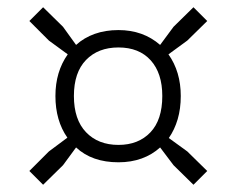

<svg xmlns="http://www.w3.org/2000/svg" viewBox="-20 -635 653 530"><path d="M61 -163 115 -217 166 -255Q133 -302 133 -370Q133 -437 167 -485L115 -523L61 -577L99 -615L154 -561L190 -511Q212 -531 241.5 -541.5Q271 -552 307 -552Q375 -552 422 -511L459 -561L514 -615L552 -577L497 -523L445 -485Q479 -437 479 -370Q479 -335 470.5 -306Q462 -277 446 -254L497 -217L552 -163L514 -125L459 -179L422 -228Q400 -208 371 -197.5Q342 -187 307 -187Q234 -187 190 -228L154 -179L99 -125ZM184 -370Q184 -305 217.5 -270Q251 -235 307 -235Q362 -235 395 -269.5Q428 -304 428 -370Q428 -433 396 -468.5Q364 -504 307 -504Q251 -504 217.5 -469.5Q184 -435 184 -370Z"/></svg>

Font: Plata Sans Light
Style: Regular
Weight: 300
Designer: Pablo Impallari, Andres Torresi, & Cristiano Sobral
Foundry: Pablo Impallari, Andres Torresi, & Cristiano Sobral
Version: Version 1.00;December 28, 2019;FontCreator 12.0.0.2547 64-bi